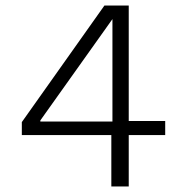

<svg xmlns="http://www.w3.org/2000/svg" viewBox="-20 -675 654 695"><path d="M59 -186V-220L98 -235H414L420 -237H578V-186ZM59 -208V-233L358 -655H401L407 -634L106 -211L126 -265V-208ZM446 -655V0H383V-199L387 -209V-655Z"/></svg>

Font: Intel One Mono Light
Style: Regular
Weight: 300
Monospace: yes
Designer: Fred Shallcrass
Foundry: Frere-Jones Type LLC
Version: Version 1.004